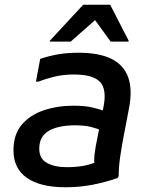

<svg xmlns="http://www.w3.org/2000/svg" viewBox="-20 -780 636 812"><path d="M257 12Q151 12 94 -27.5Q37 -67 37 -145Q37 -211 72 -252.5Q107 -294 165 -313.5Q223 -333 292 -333Q341 -333 374.5 -324.5Q408 -316 421 -311L417 -225Q393 -236 365.5 -243Q338 -250 297 -250Q226 -250 186 -226.5Q146 -203 146 -151Q146 -109 178.5 -91Q211 -73 262 -73Q302 -73 334.5 -79Q367 -85 397 -99L382 -65Q379 -80 378.5 -96Q378 -112 380 -128.5Q382 -145 385 -162L417 -324Q433 -401 403.5 -433Q374 -465 292 -465Q247 -465 209 -455.5Q171 -446 144 -435H132L150 -531Q189 -544 227 -550.5Q265 -557 313 -557Q399 -557 451.5 -531Q504 -505 522.5 -452Q541 -399 525 -319L502 -199Q494 -156 488 -115Q482 -74 482 -35L477 -27Q425 -9 370.5 1.5Q316 12 257 12ZM191 -604V-608L332 -760H446L524 -608V-604H448L382 -695L279 -604Z"/></svg>

Font: Kufam Medium
Style: Italic
Weight: 500
Italic angle: -11°
Designer: Artur Schmal
Foundry: Original Type
Version: Version 1.301; ttfautohint (v1.8.3)